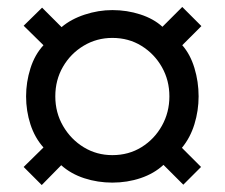

<svg xmlns="http://www.w3.org/2000/svg" viewBox="-20 -621 648 552"><path d="M100 -89 48 -141 105 -197Q80 -225 67.5 -263.5Q55 -302 55 -344Q55 -385 67.5 -424.5Q80 -464 105 -491L48 -547L101 -599L157 -543Q184 -566 223.5 -579Q263 -592 303 -592Q345 -592 383.5 -579.5Q422 -567 447 -544L504 -601L559 -546L504 -491Q527 -465 539 -425.5Q551 -386 551 -344Q551 -303 539 -264Q527 -225 503 -196L558 -141L507 -90L450 -147Q423 -122 384.5 -109Q346 -96 303 -96Q261 -96 222.5 -108.5Q184 -121 156 -146ZM303 -175Q350 -175 387 -198Q424 -221 445.5 -259.5Q467 -298 467 -344Q467 -390 445.5 -428Q424 -466 387 -489Q350 -512 303 -512Q258 -512 220.5 -489.5Q183 -467 161 -429Q139 -391 139 -344Q139 -297 161.5 -258.5Q184 -220 221 -197.5Q258 -175 303 -175Z"/></svg>

Font: Archivo ExtraCondensed SemiBold
Style: Regular
Weight: 600
Width: 2
Designer: Hector Gatti
Foundry: Omnibus-Type
Version: Version 2.001